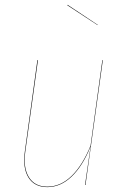

<svg xmlns="http://www.w3.org/2000/svg" viewBox="-20 -766 512 795"><path d="M259.8 -746.1 384.8 -663.1 383.8 -662.1 258.8 -744.1ZM175.8 8.8Q123 8.8 98.1 -30.5Q73.2 -69.8 83 -140.1L134.8 -517.1H137.2L85 -140.1Q75.2 -71.8 99.6 -32.5Q124 6.8 175.8 6.8Q231 6.8 276.4 -37.4Q321.8 -81.5 355 -163.1L403.8 -517.1H405.8L334 0H332L355 -159.2Q322.3 -78.6 276.6 -34.9Q231 8.8 175.8 8.8Z"/></svg>

Font: Fira Sans Compressed Two
Style: Italic
Weight: 100
Width: 3
Italic angle: -8°
Designer: Carrois Corporate & Edenspiekermann AG
Foundry: Carrois Corporate GbR & Edenspiekermann AG
Version: Version 4.203;PS 004.203;hotconv 1.0.88;makeotf.lib2.5.64775